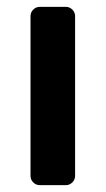

<svg xmlns="http://www.w3.org/2000/svg" viewBox="-20 -540 308 560"><path d="M172 0H96Q85 0 77 -8Q69 -16 69 -27V-493Q69 -504 77 -512Q85 -520 96 -520H172Q183 -520 191 -512Q199 -504 199 -493V-27Q199 -16 191 -8Q183 0 172 0Z"/></svg>

Font: Hezaedrus Medium
Style: Regular
Weight: 500
Designer: Hubert & Fischer
Foundry: Hubert & Fischer
Version: Version 1.10;September 3, 2019;FontCreator 11.5.0.2425 64-bi